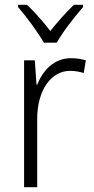

<svg xmlns="http://www.w3.org/2000/svg" viewBox="-20 -785 393 805"><path d="M164 -606H218C242 -650 293 -715 328 -755V-765H290C255 -731 222 -694 191 -655C162 -693 125 -735 93 -765H56V-755C90 -716 139 -650 164 -606ZM278 -541C206 -541 160 -490 136 -430H133L126 -532H81V0H136V-287C136 -401 190 -488 275 -488C295 -488 314 -484 331 -479L340 -532C321 -538 299 -541 278 -541Z"/></svg>

Font: Noto Sans Devanagari SemiCondensed Light
Style: Regular
Weight: 300
Width: 4
Designer: Jelle Bosma - Monotype Design Team
Foundry: Monotype Imaging Inc.
Version: Version 2.004